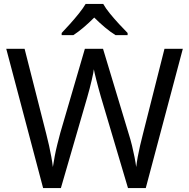

<svg xmlns="http://www.w3.org/2000/svg" viewBox="-20 -964 970 984"><path d="M917 -714 727 0H636L497 -468Q491 -489 485 -511Q479 -533 474 -553Q469 -573 465.5 -587.5Q462 -602 461 -609Q460 -602 457.5 -587.5Q455 -573 450 -553Q445 -533 439.5 -510.5Q434 -488 427 -465L292 0H201L12 -714H106L217 -278Q225 -247 231.5 -217.5Q238 -188 243 -160.5Q248 -133 251 -108Q255 -134 260.5 -163.5Q266 -193 273.5 -223Q281 -253 289 -283L415 -714H508L639 -280Q649 -249 656.5 -218Q664 -187 669.5 -159Q675 -131 678 -108Q681 -133 686 -160.5Q691 -188 698 -218Q705 -248 713 -279L823 -714ZM509 -944Q521 -922 543.5 -894.5Q566 -867 590.5 -840.5Q615 -814 634 -795V-784H572Q546 -800 518 -823.5Q490 -847 463 -874Q436 -847 409 -824Q382 -801 356 -784H296V-795Q315 -815 338.5 -841Q362 -867 384 -894.5Q406 -922 419 -944Z"/></svg>

Font: Noto Sans Tai Tham
Style: Regular
Weight: 400
Designer: Monotype Design Team 2013. Revised by David WIlliams 2020
Foundry: Monotype Imaging Inc.
Version: Version 2.002